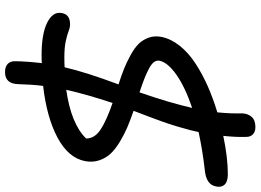

<svg xmlns="http://www.w3.org/2000/svg" viewBox="-152 -670 1006 741"><g transform="rotate(90 350.5 -300.0)"><path d="M194.8 42Q109.9 42 67.1 20Q24.4 -2 30.8 -35.2Q35.6 -67.9 74.2 -67.9Q86.4 -67.9 100.6 -62.3Q114.7 -56.6 139.2 -51.3Q163.6 -45.9 201.2 -45.9Q227.1 -45.9 240.2 -46.9Q259.3 -129.4 306.2 -254.9Q270 -266.6 245.1 -276.6Q220.2 -286.6 192.6 -301.8Q165 -316.9 149.4 -333Q133.8 -349.1 125.7 -371.8Q117.7 -394.5 123 -420.9Q130.4 -457.5 157.5 -491.5Q184.6 -525.4 225.6 -552Q266.6 -578.6 313.5 -599.4Q360.4 -620.1 414.1 -636.2Q419.4 -690.4 418 -731.9Q418.9 -754.4 431.6 -768.8Q444.3 -783.2 471.2 -783.2Q488.8 -783.2 498.8 -773.7Q508.8 -764.2 508.8 -749Q510.3 -710 504.9 -659.2Q588.4 -676.8 652.8 -676.8Q681.2 -676.8 692.9 -664.6Q704.6 -652.3 700.2 -631.8Q693.8 -593.3 637.2 -587.9Q562.5 -579.6 490.2 -564Q487.3 -549.3 483.6 -535.2Q480 -521 475.3 -505.1Q470.7 -489.3 467.5 -477.8Q464.4 -466.3 458.3 -448.7Q452.1 -431.2 449.2 -422.4Q446.3 -413.6 438.7 -393.8Q431.2 -374 429 -367.7Q426.8 -361.3 418.2 -339.4Q409.7 -317.4 408.2 -313Q444.8 -300.3 471.9 -288.8Q499 -277.3 528.1 -259.8Q557.1 -242.2 574.2 -223.6Q591.3 -205.1 599.6 -179.4Q607.9 -153.8 602.1 -125Q589.4 -61 511.7 -19.5Q434.1 22 312 36.1Q306.6 79.6 305.2 132.8Q303.7 183.1 258.8 183.1Q237.8 183.1 227.3 172.9Q216.8 162.6 216.8 147Q216.8 105 224.1 41Q215.3 42 194.8 42ZM214.8 -413.1Q212.9 -401.4 220.7 -391.1Q228.5 -380.9 247.8 -371.1Q267.1 -361.3 285.9 -354Q304.7 -346.7 336.9 -335.9Q377.4 -452.1 397 -539.1Q317.4 -512.2 269.5 -478.8Q221.7 -445.3 214.8 -413.1ZM515.1 -129.9Q515.1 -163.1 480 -186Q444.8 -209 377.9 -231.9Q344.7 -131.8 327.1 -53.2Q458.5 -71.8 515.1 -129.9Z"/></g></svg>

Font: Shantell Sans Irregular Bouncy
Style: Italic
Weight: 400
Italic angle: -11.31°
Designer: Stephen Nixon, Anya Danilova, Shantell Martin
Foundry: Arrow Type
Version: Version 1.006;[9816181b4]